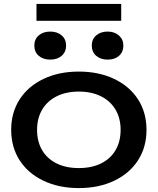

<svg xmlns="http://www.w3.org/2000/svg" viewBox="-20 -945 804 979"><path d="M37 -283Q37 -371 80 -438Q123 -505 201.5 -542.5Q280 -580 382 -580Q484 -580 562.5 -542.5Q641 -505 684 -438Q727 -371 727 -283Q727 -195 684 -128Q641 -61 562.5 -23.5Q484 14 382 14Q280 14 201.5 -23.5Q123 -61 80 -128Q37 -195 37 -283ZM595 -283Q595 -342 569 -386Q543 -430 495 -454Q447 -478 382 -478Q317 -478 269 -454Q221 -430 195 -386Q169 -342 169 -283Q169 -223 195 -179Q221 -135 269 -111.5Q317 -88 382 -88Q447 -88 495 -111.5Q543 -135 569 -179Q595 -223 595 -283ZM155 -713Q155 -745 177.5 -764.5Q200 -784 236 -784Q272 -784 294.5 -764.5Q317 -745 317 -713Q317 -680 294.5 -660.5Q272 -641 236 -641Q200 -641 177.5 -660.5Q155 -680 155 -713ZM448 -713Q448 -745 470.5 -764.5Q493 -784 529 -784Q564 -784 586.5 -764Q609 -744 609 -713Q609 -680 587 -660.5Q565 -641 529 -641Q493 -641 470.5 -660.5Q448 -680 448 -713ZM166 -925H598V-839H166Z"/></svg>

Font: Unbounded Variable
Style: Regular
Weight: 400
Designer: Luke Prowse, Jean-Baptiste Morizot, Fátima Lázaro, Florian Runge
Foundry: NaN
Version: Version 1.600;FEAKit 1.0